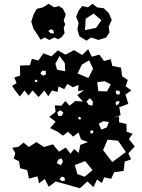

<svg xmlns="http://www.w3.org/2000/svg" viewBox="-20 -979 755 1019"><path d="M276 -16 239 12 217 -29 187 -6 179 -43 134 -31 124 -76 87 -86 81 -123 53 -137 61 -167 45 -195 77 -199 105 -222 133 -199 173 -225 213 -199 261 -213 293 -174 329 -196 354 -163 374 -188 398 -167 406 -210 447 -225 410 -239 397 -276 368 -254 341 -280 314 -259 286 -280 246 -299 275 -333 242 -359 275 -385 271 -420 306 -418 327 -443 349 -418 380 -443 420 -440 390 -474 426 -501 394 -495 397 -528 366 -516 338 -534 321 -506 291 -520 285 -491 256 -499 236 -468 216 -499 185 -464 153 -499 131 -472 110 -499 85 -467 60 -499 44 -523 68 -538 56 -568 87 -578 86 -631 139 -633 149 -667 184 -658 210 -696 253 -680 287 -712 328 -689 373 -713 416 -687 448 -718 467 -678 507 -689 532 -655 568 -665 576 -629 622 -620 628 -574 658 -555 647 -521 677 -499 646 -477 661 -428 613 -410 620 -368 581 -354 612 -362V-330L651 -321L652 -280L684 -269L664 -241L695 -202L661 -165L676 -133L642 -122L636 -72L586 -65L570 -30L533 -38L521 -8L495 -26L476 14L444 -16L404 20ZM324 -644 296 -682 274 -641 283 -609 326 -601ZM453 -659 414 -636 392 -589 449 -565 474 -614ZM223 -603 204 -604 194 -589 209 -577 224 -584ZM178 -553 170 -557 163 -550 170 -543 178 -544ZM536 -548 496 -543 502 -495 548 -494 568 -531ZM612 -498H594L597 -480L612 -476L618 -487ZM473 -440 457 -458 439 -441 450 -423 471 -418ZM616 -441 600 -442 593 -434 596 -420 609 -426ZM316 -383 299 -394 284 -382 290 -363 309 -365ZM405 -358H396V-349L404 -343L411 -351ZM558 -331 529 -336 504 -322 518 -291 547 -303ZM476 -279 470 -289 459 -283 461 -270 472 -272ZM607 -232 551 -238 527 -182 576 -119 648 -172ZM306 -139 289 -132 282 -113 303 -102 314 -121ZM432 -124 377 -103 391 -55 429 -41 471 -76ZM321 -38 307 -42 296 -28 310 -17 326 -22ZM401 -787 391 -822 397 -858 384 -890 397 -922 416 -947 447 -940 471 -959 495 -940 531 -935 557 -910 573 -874 557 -838 561 -807 543 -780 503 -767 463 -780 439 -763ZM158 -826 146 -864 158 -902 175 -932 208 -940 238 -959 268 -940 292 -947 314 -933 329 -902 318 -870 326 -850 318 -830 323 -804 308 -782 288 -771 268 -780 242 -767 216 -780 196 -768ZM518 -872 477 -907 435 -880 431 -819 490 -831ZM263 -818 252 -824 236 -815 249 -802H267Z"/></svg>

Font: Rubik Gemstones
Style: Regular
Weight: 400
Designer: Hubert and Fischer, NaN
Foundry: Hubert and Fischer, NaN
Version: Version 2.200